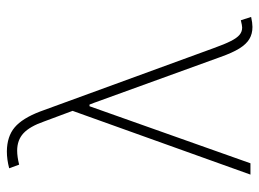

<svg xmlns="http://www.w3.org/2000/svg" viewBox="-119 -638 763 565"><g transform="rotate(-90 262.5 -355.5)"><path d="M377 -88.9 242.2 -460.9 237.3 -473.6H232.4L64.5 0H31.2L218.8 -523.4L187.5 -607.4Q172.9 -649.4 152.8 -668Q132.8 -686.5 101.6 -686.5Q84 -686.5 60.5 -680.7L49.8 -710Q75.7 -716.8 99.6 -716.8Q143.6 -716.3 170.2 -693.8Q196.8 -671.4 216.8 -619.1L403.3 -108.4Q415 -75.7 424.1 -57.9Q433.1 -40 442.4 -32.2Q451.7 -24.4 463.9 -24.4Q469.7 -24.4 485.4 -28.3L495.1 2Q477.5 5.9 465.8 5.9Q445.3 5.9 430.2 -3.2Q415 -12.2 402.3 -32.7Q389.6 -53.2 377 -88.9Z"/></g></svg>

Font: Pretendard JP Thin
Style: Regular
Weight: 100
Designer: Base glyphs from Inter by Rasmus Andersson; Hangeul glyphs from Noto Sans CJK(Source Han Sans) by Jang Soo-young and Kan
Foundry: Kil Hyung-jin
Version: Version 1.309